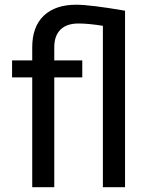

<svg xmlns="http://www.w3.org/2000/svg" viewBox="-20 -780 622 800"><path d="M30.3 -457.5V-528.3H114.3V-583Q114.3 -668.9 162.4 -714.6Q210.4 -760.3 297.4 -760.3Q356 -760.3 501 -735.4V0H408.7V-672.4Q349.1 -682.1 306.6 -682.1Q257.8 -682.1 231.9 -656.5Q206.1 -630.9 206.1 -583V-528.3H322.8V-457.5H206.1V0H114.3V-457.5Z"/></svg>

Font: Bert Sans Medium
Style: Regular
Weight: 500
Designer: Christian Robertson, Adam Twardoch, & Cristiano Sobral
Foundry: Google
Version: Version 12.135;January 10, 2020;FontCreator 12.0.0.2547 64-b